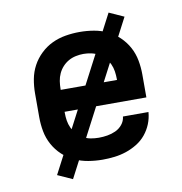

<svg xmlns="http://www.w3.org/2000/svg" viewBox="-75 -656 750 793"><g transform="rotate(-10 300.0 -260.0)"><path d="M303 8Q273 8 243 3Q213 -2 186 -14.5Q159 -27 137 -47.5Q115 -68 100.5 -94.5Q86 -121 80.5 -150.5Q75 -180 75 -210V-310Q75 -340 80.5 -369.5Q86 -399 100 -425Q114 -451 136 -472Q158 -493 184.5 -505.5Q211 -518 240.5 -523Q270 -528 300 -528Q330 -528 359.5 -523Q389 -518 415.5 -505.5Q442 -493 464 -472Q486 -451 500 -425Q514 -399 519.5 -369.5Q525 -340 525 -310V-214H182V-210Q182 -193 184.5 -177Q187 -161 194 -146Q201 -131 212.5 -118.5Q224 -106 238.5 -98Q253 -90 269.5 -87Q286 -84 303 -84Q321 -84 339 -87Q357 -90 373.5 -97.5Q390 -105 402 -119.5Q414 -134 416 -153H523Q521 -127 511.5 -103.5Q502 -80 486 -60.5Q470 -41 448 -27.5Q426 -14 402 -6Q378 2 353 5Q328 8 303 8ZM418 -306V-310Q418 -326 415.5 -342.5Q413 -359 406 -374Q399 -389 388 -401Q377 -413 363 -421Q349 -429 332.5 -432.5Q316 -436 300 -436Q284 -436 267.5 -432.5Q251 -429 237 -421Q223 -413 212 -401Q201 -389 194 -374Q187 -359 184.5 -342.5Q182 -326 182 -310V-306ZM168 66 106 38 432 -586 494 -558Z"/></g></svg>

Font: Zed Mono Semibold Extended
Style: Regular
Weight: 600
Width: 7
Monospace: yes
Designer: Belleve Invis
Foundry: Belleve Invis
Version: Version 1.0.0; ttfautohint (v1.8.4)